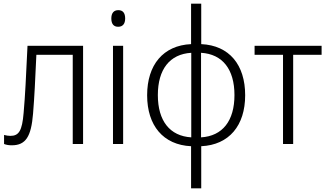

<svg xmlns="http://www.w3.org/2000/svg" viewBox="-20 -780 1774 1040"><path d="M44 7C120 7 149 -41 159 -164C167 -261 170 -335 177 -483H374V0H430V-532H129C120 -348 117 -272 108 -169C100 -71 82 -44 36 -44C24 -44 15 -46 2 -49V0C15 5 28 7 44 7Z M620 -635C644 -635 658 -650 658 -680C658 -710 645 -725 621 -725C597 -725 583 -710 583 -680C583 -650 596 -635 620 -635ZM592 0H647V-532H592Z M1015 240H1070V12C1221 5 1308 -100 1308 -264C1308 -429 1222 -534 1070 -541V-760H1015V-541C864 -534 777 -429 777 -264C777 -100 864 5 1015 12ZM835 -265C835 -404 899 -487 1016 -494V-36C900 -43 835 -125 835 -265ZM1250 -265C1250 -126 1186 -43 1069 -36V-494C1186 -487 1250 -404 1250 -265Z M1513 0H1568V-483H1722V-532H1359V-483H1513Z"/></svg>

Font: Noto Sans SemiCondensed Light
Style: Regular
Weight: 300
Width: 4
Designer: Monotype Design Team
Foundry: Monotype Imaging Inc.
Version: Version 2.013